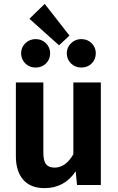

<svg xmlns="http://www.w3.org/2000/svg" viewBox="-20 -956 610 992"><path d="M211 -936 339 -772 285 -722 132 -859ZM164 -754Q196 -754 217.5 -732.5Q239 -711 239 -681Q239 -649 217.5 -628Q196 -607 164 -607Q132 -607 110.5 -628.5Q89 -650 89 -681Q89 -711 111 -732.5Q133 -754 164 -754ZM400 -754Q432 -754 453.5 -732.5Q475 -711 475 -681Q475 -649 453.5 -628Q432 -607 400 -607Q368 -607 346.5 -628.5Q325 -650 325 -681Q325 -711 347 -732.5Q369 -754 400 -754ZM501 -530V0H378L371 -71Q313 16 210 16Q138 16 100 -27.5Q62 -71 62 -149V-530H204V-167Q204 -125 218 -107.5Q232 -90 262 -90Q319 -90 359 -159V-530Z"/></svg>

Font: Fira Sans SemiBold
Style: Regular
Weight: 600
Designer: bBox Type GmbH & Carrois Corporate GbR & Edenspiekermann AG
Foundry: bBox Type GmbH & Carrois Corporate GbR & Edenspiekermann AG
Version: Version 4.301;PS 004.301;hotconv 1.0.88;makeotf.lib2.5.64775